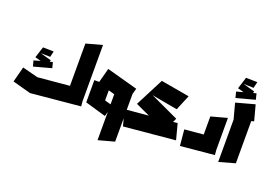

<svg xmlns="http://www.w3.org/2000/svg" viewBox="-126 -1145 2406 1697"><g transform="rotate(20 1077.0 -296.5)"><path d="M187 0 15 -47 53 -192 200 -154 497 -181V-579L648 -620V-92L652 -44L187 0ZM131 -229 117 -282 178 -299 123 -314 139 -364 157 -419 258 -417 245 -362 156 -364 260 -335 256 -320 283 -327 297 -274Z M878 -36 682 -93V-94V-302H728L764 -437L1056 -357L1041 -302V146L890 187V-79ZM833 -166 890 -150V-245L833 -261Z M1060 -4 1020 -152 1242 -172 1108 -234 1245 -500 1514 -453 1454 -309 1212 -353 1479 -229 1462 -193 1504 -197 1543 -49Z M1592 -14 1578 -165 1755 -181V-351L1906 -392V-92L1910 -44Z M1958 3V-395L1919 -541L2095 -589L2134 -443L2109 -436V-39ZM1908 -580 1894 -636 1958 -653 1900 -669 1917 -722 1935 -780 2042 -778 2028 -719 1934 -722 2044 -691 2040 -675 2069 -683 2083 -627Z"/></g></svg>

Font: Blaka
Style: Regular
Weight: 400
Designer: Mohamed Gaber
Foundry: Kief Type Foundry
Version: Version 1.003; ttfautohint (v1.8.4.7-5d5b)